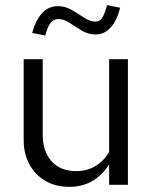

<svg xmlns="http://www.w3.org/2000/svg" viewBox="-20 -718 592 746"><path d="M249.3 8Q196.6 8 156.8 -15Q117 -38 94.5 -79Q72 -120 72 -173V-488H146V-194Q146 -129.1 180.8 -91Q215.6 -53 276 -53Q317 -53 349.5 -72Q382 -91 404 -127V-488H477V0H404V-79Q376 -36 337.5 -14Q299 8 249.3 8ZM156 -580 105 -590Q119 -641 144 -667.5Q169 -694 205 -694Q234 -694 259.5 -679Q285 -664 307.5 -649Q330 -634 350 -634Q367 -634 376.5 -648Q386 -662 396 -698L447 -688Q434 -637 409.5 -610.5Q385 -584 351 -584Q323 -584 298 -599Q273 -614 250.5 -629Q228 -644 207 -644Q188 -644 176.5 -629.5Q165 -615 156 -580Z"/></svg>

Font: Red Hat Text VF
Style: Regular
Weight: 300
Designer: Pentagram, MCKL
Foundry: Pentagram, MCKL
Version: Version 1.023